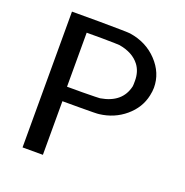

<svg xmlns="http://www.w3.org/2000/svg" viewBox="-125 -808 889 922"><g transform="rotate(20 319.5 -347.0)"><path d="M88 0V-694H230Q373 -693 386 -691Q472 -678 527.5 -619Q583 -560 583 -485Q583 -467 578 -444Q564 -378 509 -331.5Q454 -285 379 -276Q369 -274 279 -274H192V0ZM357 -621Q350 -622 268 -623H189V-347H268Q350 -348 357 -349Q465 -367 485 -457Q486 -463 486 -485Q486 -532 462 -564Q428 -609 357 -621Z"/></g></svg>

Font: MathJax_SansSerif
Style: Regular
Weight: 400
Version: Version 1.1